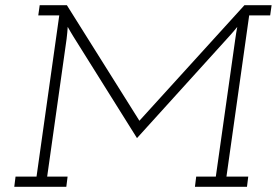

<svg xmlns="http://www.w3.org/2000/svg" viewBox="-20 -720 1067 740"><path d="M35 0H235.6L240.5 -39.4H161.8L236.7 -570Q238.3 -581.7 239.3 -594.2Q240.3 -606.6 241 -616.4Q247.2 -605.8 251.5 -598.1Q255.7 -590.3 263.5 -578.1L508 -187.7L866.3 -583.2Q872.6 -590 880.6 -599.5Q888.6 -609.1 894.5 -616.4Q892.5 -606 890.4 -593.5Q888.3 -581 886.7 -568.7L811.8 -39.4H736.2L731.3 0H931.9L936.8 -39.4H852.8L940.4 -660.6H1021.3L1026.8 -700H922.1L517.3 -254.6L237.7 -700H133L127.5 -660.6H208.4L120.8 -39.4H39.9Z"/></svg>

Font: Josefin Slab Thin
Style: Italic
Weight: 100
Italic angle: -12°
Designer: Santiago Orozco
Foundry: Typemade
Version: Version 2.000